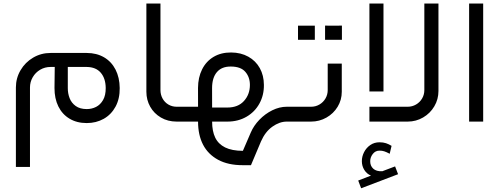

<svg xmlns="http://www.w3.org/2000/svg" viewBox="-20 -677 2796 1069"><path d="M146.9 -189.8Q146.9 -220.6 162.2 -247Q177.5 -273.4 203.7 -288.8Q230 -304.2 261.3 -304.2H284.8Q283.4 -255.8 283.4 -187.2Q283.2 -128.5 304.9 -84.4Q326.7 -40.3 367.4 -16.1Q408 8.2 462.9 8.2Q515.4 8.2 557.4 -15.4Q599.4 -39.1 623.3 -83.2Q647.2 -127.4 646.5 -187Q645.9 -245.1 623.3 -289.5Q600.7 -333.8 559.2 -358Q517.7 -382.1 463.1 -382.1H261.3Q208.7 -382.1 164.5 -356.1Q120.3 -330.2 94.4 -286Q68.5 -241.9 68.5 -189.8V252.5H146.9ZM568.6 -187Q568.9 -146.2 553.7 -119.9Q538.5 -93.7 514.7 -81.7Q490.9 -69.7 462.9 -69.7Q425.2 -69.7 401.5 -86.8Q377.8 -103.9 367.5 -130.6Q357.3 -157.4 357.5 -186.8V-304.2H462.9Q514.1 -303.6 541.1 -272Q568.1 -240.3 568.6 -187Z M998.4 -82.7H963.6Q938.1 -82.7 917.4 -95Q896.7 -107.3 885 -128.7Q873.4 -150.1 873.4 -175.4V-657.4H795V-166.2Q795 -120.9 816.2 -83Q837.4 -45.2 875.9 -22.6Q914.4 0 963.6 0H998.4Z M1160.8 -187.2Q1161 -244.6 1188 -275.9Q1215 -307.2 1265.8 -306.5Q1320.7 -306.3 1346 -276.9Q1371.4 -247.5 1371.4 -204.1Q1371.3 -151.1 1338.3 -114.7Q1305.3 -78.3 1246.2 -78.3H1161ZM998.6 0H1082.7Q1082.7 74.8 1110.5 128.4Q1138.3 182.1 1194.2 212.5Q1250.2 242.9 1332.3 242.7H1377.3L1433.2 110.2Q1456.7 56.6 1496.4 28.3Q1536.2 0 1576.5 0H1580.2V-82.7H1576.5Q1536.1 -82.7 1496.1 -63Q1456 -43.2 1424.3 -10.3Q1392.6 22.6 1376.2 61.1L1332.3 162.8Q1271.3 162.6 1233.5 143.9Q1195.6 125.1 1178.3 89.3Q1161 53.5 1161 0H1246.2Q1305.8 0 1352.4 -27Q1399 -54 1424.5 -100.7Q1450.1 -147.3 1449.3 -204.5Q1449.1 -256.8 1426.6 -297.5Q1404.1 -338.2 1362.7 -361.3Q1321.3 -384.5 1266.8 -384.8Q1210.9 -385.2 1169.2 -360.4Q1127.5 -335.5 1105.1 -290.5Q1082.7 -245.5 1082.5 -187.2L1082.7 -82.7H998.6Q980.4 -73.7 973.5 -57.5Q966.6 -41.4 973.5 -25.2Q980.4 -9.1 998.6 0Z M1580 0H1711.9Q1758.3 0 1797.7 -22.4Q1837 -44.8 1860 -82.8Q1882.9 -120.7 1882.9 -166.2V-322.9H1804.6V-175.4Q1804.6 -150.1 1792.2 -128.8Q1779.8 -107.5 1758.6 -95.1Q1737.5 -82.7 1711.9 -82.7H1580Q1561.7 -73.7 1554.8 -57.5Q1547.9 -41.4 1554.8 -25.2Q1561.7 -9.1 1580 0ZM1732.9 -455.4Q1732.9 -479.3 1732.9 -494.9Q1732.9 -510.6 1732.9 -534Q1710.9 -534 1697.5 -534Q1684.2 -534 1669.1 -534Q1657.6 -534 1639.2 -534Q1639.2 -510.6 1639.2 -494.9Q1639.2 -479.3 1639.2 -455.4Q1639.2 -455.4 1656.6 -455.4Q1674.1 -455.4 1702.6 -455.4Q1702.6 -455.4 1732.9 -455.4ZM1883.7 -455.4Q1883.7 -479.3 1883.7 -494.9Q1883.7 -511 1883.7 -534.5Q1861.6 -534 1848 -534Q1834.5 -534 1819.3 -534Q1808.3 -534.5 1789.9 -534.5Q1789.9 -511 1789.9 -494.9Q1789.9 -479.3 1789.9 -455.4Q1789.9 -455.4 1807.1 -455.4Q1824.4 -455.4 1852.9 -455.4Q1852.9 -455.4 1883.7 -455.4Z M2115.1 -167.9V-657.4H2036.8V-167.9ZM2036.8 -82.7V0H2249.9Q2296.3 0 2335.8 -23Q2375.2 -46 2398.2 -85.1Q2421.2 -124.1 2421.2 -170.4V-657.4H2342.6V-175.4Q2342.6 -150.1 2330.2 -128.8Q2317.8 -107.5 2296.4 -95.1Q2275 -82.7 2249.9 -82.7ZM1990.7 371.3 2196.4 292.9 2179.7 249.5 2108.5 276.4Q2075.1 278 2057.9 261.9Q2040.8 245.9 2041.2 220.3Q2041.2 199 2055.5 180.3Q2069.8 161.7 2092.9 161.7Q2107.3 161.5 2119.3 165.5Q2131.2 169.5 2145 176.7Q2146.1 177.4 2147.3 178.1Q2148.6 178.8 2149.6 179.3L2160.1 135.1Q2145 125.7 2129.2 120.4Q2113.4 115.2 2092.9 115.2Q2064.1 115.2 2041.9 130.4Q2019.6 145.7 2007.1 170Q1994.7 194.3 1994.7 220.3Q1994.7 247.4 2008.6 269.5Q2022.5 291.6 2045.6 300.6L1974.4 328.2Z M2591.9 0H2670.2V-657.4H2591.9Z"/></svg>

Font: Arad-FD-VF Thin
Style: Regular
Weight: 100
Designer: Mohammad Darvishi
Version: Version 1.010;September 21, 2024;FontCreator 15.0.0.2992 64-